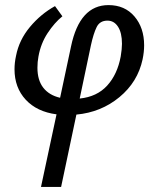

<svg xmlns="http://www.w3.org/2000/svg" viewBox="-20 -445 619 754"><path d="M546 -267Q546 -241 540 -212Q521 -123 449 -63.5Q377 -4 280 5L220 289H141L202 4Q125 -6 81 -53.5Q37 -101 37 -173Q37 -199 43 -226Q55 -288 97.5 -339Q140 -390 196 -421L225 -381Q194 -356 167 -315Q140 -274 131 -223Q127 -202 127 -179Q127 -130 150 -100.5Q173 -71 216 -61L259 -263Q293 -425 406 -425Q470 -425 508 -380.5Q546 -336 546 -267ZM459 -273Q459 -316 443.5 -340Q428 -364 402 -364Q372 -364 359.5 -338.5Q347 -313 337 -267L293 -58Q361 -65 401 -109Q441 -153 454 -223Q459 -253 459 -273Z"/></svg>

Font: Ysabeau Semibold
Style: Italic
Weight: 600
Italic angle: -12°
Designer: Christian Thalmann (Catharsis Fonts)
Version: Version 0.003